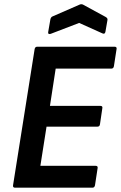

<svg xmlns="http://www.w3.org/2000/svg" viewBox="-20 -872 562 892"><path d="M50.1 0Q38.9 0 40.6 -11.1L140.9 -643.9Q142.9 -655 153.1 -655H511.7Q523.9 -655 521.5 -643.9L509.2 -564.4Q507.2 -553.3 497.5 -553.3H238.7L212.1 -380.2H445.5Q458.3 -380.2 455.3 -368.4L444.4 -294.4Q443 -283.6 432.6 -283.6H196.2L167.6 -101.7H423.8Q435.5 -101.7 433.5 -90.9L421.3 -11.1Q418.9 0 409.5 0ZM216.9 -715.3Q210.8 -712.6 206.7 -714.6Q202.7 -716.6 203.7 -722.3L213.9 -781.3Q216.2 -792.4 223.6 -795.5L350.2 -850.7Q358 -854 365.4 -850.7L470.9 -793.2Q475.7 -790.5 478 -787Q480.4 -783.5 479 -777.4L469.9 -725.1Q467.5 -711.3 455.7 -717L347.8 -765.5Z"/></svg>

Font: Sofia Sans Semi Condensed
Style: Italic
Weight: 400
Italic angle: -9°
Designer: Botio Nikoltchev, Ani Petrova
Foundry: lettersoup
Version: Version 4.101